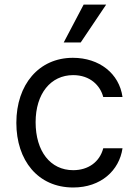

<svg xmlns="http://www.w3.org/2000/svg" viewBox="-20 -804 598 835"><path d="M298.3 11.4C419 11.4 498.6 -62.5 512.8 -159.1H429C413.4 -99.4 363.6 -63.9 298.3 -63.9C198.9 -63.9 134.9 -146.3 134.9 -272.7C134.9 -396.3 200.3 -477.3 298.3 -477.3C372.2 -477.3 416.2 -431.8 429 -382.1H512.8C498.6 -484.4 411.9 -552.6 296.9 -552.6C149.1 -552.6 51.1 -436.1 51.1 -269.9C51.1 -106.5 144.9 11.4 298.3 11.4ZM257.1 -619.3H331L441.8 -784.1H343.8Z"/></svg>

Font: Karasuma Gothic
Style: Regular
Weight: 400
Designer: Rasmus Andersson, Ryoko Nishizuka
Foundry: Genbu
Version: Version 1.00